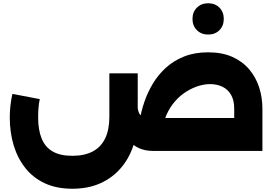

<svg xmlns="http://www.w3.org/2000/svg" viewBox="-20 -926 1682 1178"><path d="M919 0Q823 0 767.5 -67.5Q712 -135 705 -255L825 -264Q828 -240 836.5 -226.5Q845 -213 865 -207.5Q885 -202 919 -202H1590V0ZM1417 0V-259Q1417 -310 1398 -343.5Q1379 -377 1345.5 -393.5Q1312 -410 1269 -410Q1229 -410 1187 -395Q1145 -380 1107 -353Q1069 -326 1039 -286Q1009 -246 991.5 -196Q974 -146 974 -87H829Q829 -133 837.5 -188Q846 -243 866 -301.5Q886 -360 918.5 -414Q951 -468 998.5 -511Q1046 -554 1110 -579.5Q1174 -605 1257 -605Q1343 -605 1405.5 -577Q1468 -549 1509 -500.5Q1550 -452 1570 -390Q1590 -328 1590 -259V0ZM424 232Q327 232 255 198.5Q183 165 135.5 105Q88 45 64 -34Q40 -113 40 -206Q40 -242 44 -278Q48 -314 56 -350L224 -318Q218 -290 216 -262Q214 -234 214 -206Q214 -129 235.5 -76Q257 -23 303.5 3.5Q350 30 424 30Q498 30 548.5 3.5Q599 -23 625 -76.5Q651 -130 651 -209V-476H825V-209Q825 -115 799 -35Q773 45 721.5 105Q670 165 595.5 198.5Q521 232 424 232ZM1257 -714Q1215 -714 1188 -741Q1161 -768 1161 -810Q1161 -852 1188 -879Q1215 -906 1257 -906Q1300 -906 1326.5 -879Q1353 -852 1353 -810Q1353 -768 1326.5 -741Q1300 -714 1257 -714Z"/></svg>

Font: Alexandria ExtraBold
Style: Regular
Weight: 800
Designer: Mohamed Gaber
Foundry: Kief Type Foundry
Version: Version 5.100